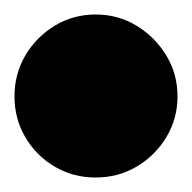

<svg xmlns="http://www.w3.org/2000/svg" viewBox="-82 -673 265 265"><path d="M-62 -540Q-62 -509 -47 -483.5Q-32 -458 -6.5 -443Q19 -428 50 -428Q81 -428 106.5 -443Q132 -458 147.5 -483.5Q163 -509 163 -540Q163 -571 147.5 -596.5Q132 -622 106.5 -637.5Q81 -653 50 -653Q19 -653 -6.5 -637.5Q-32 -622 -47 -596.5Q-62 -571 -62 -540Z"/></svg>

Font: Linefont Black
Style: Regular
Weight: 900
Monospace: yes
Version: Version 3.002;gftools[0.9.33]